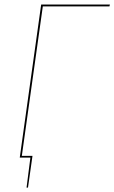

<svg xmlns="http://www.w3.org/2000/svg" viewBox="-20 -701 509 854"><path d="M466.8 -672.4H170.4L77.1 -7.8H124.5L104.5 133.3H98.1L115.2 0H67.9L163.1 -680.7H468.8Z"/></svg>

Font: Fira Sans Compressed Eight
Style: Italic
Weight: 100
Width: 3
Italic angle: -8°
Designer: Carrois Corporate & Edenspiekermann AG
Foundry: Carrois Corporate GbR & Edenspiekermann AG
Version: Version 4.203;PS 004.203;hotconv 1.0.88;makeotf.lib2.5.64775